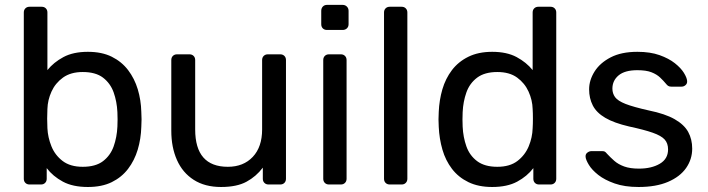

<svg xmlns="http://www.w3.org/2000/svg" viewBox="-20 -737 2827 767"><path d="M330.9 10Q270.7 10 231.1 -11.4Q191.4 -32.8 166.6 -65.4V-22.9Q166.6 -12.7 160.2 -6.4Q153.9 0 143.7 0H98Q87.8 0 81.4 -6.4Q75.1 -12.7 75.1 -22.9V-687.1Q75.1 -697.3 81.4 -703.6Q87.8 -710 98 -710H146.5Q156.7 -710 163.1 -703.6Q169.4 -697.3 169.4 -687.1V-457Q194.2 -487.9 233.4 -509Q272.6 -530 330.9 -530Q387.1 -530 426.6 -510.3Q466.1 -490.6 491.8 -456.9Q517.4 -423.2 530.4 -380.2Q543.3 -337.1 544.5 -290.2Q545.5 -273.9 545.5 -260.2Q545.5 -246.4 544.5 -229.9Q543.1 -182.4 530.2 -139.2Q517.2 -96 491.6 -62.4Q465.9 -28.8 426.5 -9.4Q387.1 10 330.9 10ZM310.4 -70.7Q361.9 -70.7 391.4 -93.1Q420.9 -115.6 434 -152.1Q447 -188.7 449 -231.1Q450.4 -260 449 -288.9Q447 -331.3 434 -367.9Q420.9 -404.4 391.4 -426.9Q361.9 -449.3 310.4 -449.3Q262.6 -449.3 231.7 -427.1Q200.9 -404.8 185.7 -371.1Q170.4 -337.3 169.4 -301.8Q168.4 -285.5 168.4 -263.3Q168.4 -241.1 169.4 -224.6Q171.2 -187.9 185.5 -152.5Q199.7 -117.2 230.2 -93.9Q260.7 -70.7 310.4 -70.7Z M863.1 10Q798.5 10 754 -18.5Q709.5 -46.9 686.9 -97.8Q664.3 -148.6 664.3 -214.6V-497.1Q664.3 -507.3 670.6 -513.6Q677 -520 687.2 -520H736.8Q747 -520 753.4 -513.6Q759.7 -507.3 759.7 -497.1V-219.9Q759.7 -70.7 890.2 -70.7Q952.4 -70.7 989.8 -110.3Q1027.1 -149.9 1027.1 -219.9V-497.1Q1027.1 -507.3 1033.5 -513.6Q1039.9 -520 1050.1 -520H1099.5Q1109.7 -520 1116.1 -513.6Q1122.4 -507.3 1122.4 -497.1V-22.9Q1122.4 -12.7 1116.1 -6.4Q1109.7 0 1099.5 0H1052.9Q1042.7 0 1036.3 -6.4Q1029.9 -12.7 1029.9 -22.9V-67.3Q1003.3 -31.9 964.6 -11Q925.9 10 863.1 10Z M1294.2 0Q1284 0 1277.6 -6.4Q1271.3 -12.7 1271.3 -22.9V-497.1Q1271.3 -507.3 1277.6 -513.6Q1284 -520 1294.2 -520H1341.6Q1351.7 -520 1358.1 -513.6Q1364.5 -507.3 1364.5 -497.1V-22.9Q1364.5 -12.7 1358.1 -6.4Q1351.7 0 1341.6 0ZM1286.2 -617.3Q1276 -617.3 1269.6 -623.6Q1263.3 -630 1263.3 -640.2V-693.7Q1263.3 -703.9 1269.6 -710.7Q1276 -717.5 1286.2 -717.5H1348.7Q1358.9 -717.5 1365.7 -710.7Q1372.5 -703.9 1372.5 -693.7V-640.2Q1372.5 -630 1365.7 -623.6Q1358.9 -617.3 1348.7 -617.3Z M1537 0Q1526.8 0 1520.4 -6.4Q1514.1 -12.7 1514.1 -22.9V-687.1Q1514.1 -697.3 1520.4 -703.6Q1526.8 -710 1537 -710H1584.4Q1594.6 -710 1600.9 -703.6Q1607.3 -697.3 1607.3 -687.1V-22.9Q1607.3 -12.7 1600.9 -6.4Q1594.6 0 1584.4 0Z M1946.3 10Q1891.1 10 1851.2 -9.4Q1811.3 -28.8 1785.6 -62.4Q1759.9 -96 1747.4 -139.2Q1734.9 -182.4 1732.7 -229.9Q1731.7 -246.4 1731.7 -260.2Q1731.7 -273.9 1732.7 -290.2Q1734.7 -337.1 1747.2 -380.2Q1759.8 -423.2 1785.4 -456.9Q1811.1 -490.6 1851.1 -510.3Q1891.1 -530 1946.3 -530Q2004.6 -530 2043.8 -509Q2082.9 -487.9 2107.8 -457V-687.1Q2107.8 -697.3 2114.1 -703.6Q2120.5 -710 2130.7 -710H2179.2Q2189.4 -710 2195.7 -703.6Q2202.1 -697.3 2202.1 -687.1V-22.9Q2202.1 -12.7 2195.7 -6.4Q2189.4 0 2179.2 0H2133.5Q2123.3 0 2116.9 -6.4Q2110.6 -12.7 2110.6 -22.9V-65.4Q2085.8 -32.8 2046.1 -11.4Q2006.4 10 1946.3 10ZM1966.7 -70.7Q2016.6 -70.7 2047 -93.9Q2077.4 -117.2 2092.1 -152.5Q2106.8 -187.9 2107.8 -224.6Q2108.9 -241.1 2108.9 -263.3Q2108.9 -285.5 2107.8 -301.8Q2106.8 -337.3 2091.5 -371.1Q2076.3 -404.8 2045.8 -427.1Q2015.4 -449.3 1966.7 -449.3Q1916.2 -449.3 1886.2 -426.9Q1856.2 -404.4 1843.2 -367.9Q1830.2 -331.3 1828.2 -288.9Q1826.8 -260 1828.2 -231.1Q1830.2 -188.7 1843.2 -152.1Q1856.2 -115.6 1886.2 -93.1Q1916.2 -70.7 1966.7 -70.7Z M2531.1 10Q2475.3 10 2435.4 -4.1Q2395.4 -18.2 2370 -38.2Q2344.6 -58.3 2332.5 -78.3Q2320.3 -98.4 2319.3 -110.2Q2318.3 -121.2 2326.2 -127.2Q2334.1 -133.2 2341.7 -133.2H2386.5Q2391.6 -133.2 2395.4 -131.6Q2399.2 -129.9 2405.1 -122.6Q2418.1 -108.6 2433.9 -94.6Q2449.7 -80.6 2473.4 -72Q2497.1 -63.4 2532.4 -63.4Q2582.6 -63.4 2615.7 -82.8Q2648.8 -102.2 2648.8 -140.1Q2648.8 -164.6 2635.2 -179.7Q2621.6 -194.8 2587.5 -206.8Q2553.4 -218.8 2492.8 -231.8Q2433 -245.7 2397.9 -266.3Q2362.8 -286.9 2348.1 -315.7Q2333.4 -344.4 2333.4 -380.1Q2333.4 -416.6 2355.1 -451.2Q2376.8 -485.7 2419.4 -507.8Q2462.1 -530 2526.2 -530Q2577.7 -530 2614.7 -516.8Q2651.7 -503.6 2675.9 -484.5Q2700.1 -465.3 2712 -446Q2723.9 -426.7 2724.9 -413.8Q2725.9 -403.6 2718.9 -397.3Q2711.9 -390.9 2702.9 -390.9H2661.1Q2654.2 -390.9 2649.6 -393.7Q2644.9 -396.6 2641.3 -401.4Q2630.6 -414.4 2617.1 -427.2Q2603.7 -440 2582.5 -448.3Q2561.4 -456.6 2526.1 -456.6Q2476 -456.6 2451.2 -435.9Q2426.4 -415.1 2426.4 -382.9Q2426.4 -363.6 2437.3 -348.7Q2448.2 -333.9 2479.3 -321.7Q2510.4 -309.6 2571.4 -295.9Q2636.9 -282.6 2675 -260.9Q2713.1 -239.2 2729.2 -209.9Q2745.2 -180.6 2745.2 -143.3Q2745.2 -100.9 2720.9 -65.9Q2696.5 -31 2648.6 -10.5Q2600.7 10 2531.1 10Z"/></svg>

Font: Rubik Light
Style: Regular
Weight: 300
Designer: Hubert and Fischer
Foundry: Hubert and Fischer
Version: Version 2.300;gftools[0.9.30]